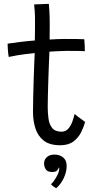

<svg xmlns="http://www.w3.org/2000/svg" viewBox="-20 -736 522 998"><path d="M272 242.5Q268.5 240.5 260 235Q251.5 229.5 245 221.5Q258.5 209.5 273 184.2Q287.5 159 288 141.5Q288 136.5 286 133.5Q284 142.5 276.8 150.2Q269.5 158 251 158Q226 158 217.5 143.5Q209 129 209 113.5Q209 94.5 223.2 81Q237.5 67.5 263 67.5Q291 67.5 308.8 82.8Q326.5 98 326.5 125.5Q326.5 157.5 311.5 189.5Q296.5 221.5 272 242.5ZM422.5 -102Q415.5 -76.5 401.5 -48.2Q387.5 -20 361.5 -0.5Q335.5 19 293 19Q238 19 207.2 -5.2Q176.5 -29.5 164 -69Q151.5 -108.5 151.5 -153.5Q151.5 -183.5 152.5 -228.5Q153.5 -273.5 155 -321Q156.5 -368.5 158 -406.5Q159.5 -444.5 160.5 -460Q108 -455 71.2 -448.8Q34.5 -442.5 25.5 -440Q22 -457.5 20.8 -479.8Q19.5 -502 19.5 -509Q47 -513 85.8 -518Q124.5 -523 161 -525.5Q161.5 -548 161.8 -577.8Q162 -607.5 162 -634.5Q162 -657 160.5 -677.8Q159 -698.5 157.5 -713L234 -716Q235 -707.5 236.8 -677.2Q238.5 -647 238.5 -604Q238.5 -589 238.2 -567.2Q238 -545.5 238 -530.5Q252.5 -531.5 274.5 -532.5Q296.5 -533.5 310 -533.5Q346.5 -534 379.2 -533.2Q412 -532.5 418 -532Q419.5 -521.5 420.2 -501.5Q421 -481.5 421 -470Q415.5 -470.5 386 -471.2Q356.5 -472 327 -471.5Q306 -471 280.8 -470Q255.5 -469 237 -467.5Q236 -450 234.5 -412Q233 -374 231.5 -328.5Q230 -283 229 -242.5Q228 -202 228 -180Q228 -149 232 -119.5Q236 -90 251.2 -70.8Q266.5 -51.5 300 -51.5Q322.5 -51.5 336.2 -68.5Q350 -85.5 357.2 -107.2Q364.5 -129 368 -143.5Q372.5 -139 384.5 -130Q396.5 -121 408 -112.8Q419.5 -104.5 422.5 -102Z"/></svg>

Font: Grandstander Light
Style: Regular
Weight: 300
Designer: Tyler Finck
Foundry: Etcetera Type Co
Version: Version 1.200; ttfautohint (v1.8.3)